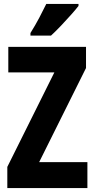

<svg xmlns="http://www.w3.org/2000/svg" viewBox="-20 -951 479 971"><path d="M422 0H17V-107L255 -585H22V-714H415V-607L178 -131H422ZM377 -921Q364 -904 340 -877Q316 -850 289 -821.5Q262 -793 238 -771H134V-784Q159 -824 178.5 -861Q198 -898 214 -931H377Z"/></svg>

Font: Noto Sans Sinhala ExtraCondensed ExtraBold
Style: Regular
Weight: 800
Width: 2
Designer: Jelle Bosma - Monotype Design Team
Foundry: Monotype Imaging Inc.
Version: Version 2.006; ttfautohint (v1.8.4.7-5d5b)